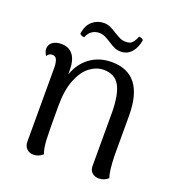

<svg xmlns="http://www.w3.org/2000/svg" viewBox="-126 -783 827 897"><g transform="rotate(20 287.0 -334.5)"><path d="M510 -7Q490 11 464 11Q443 11 430 -1Q417 -13 417 -33V-303Q416 -390 392.5 -432Q369 -474 313 -474Q278 -474 245.5 -450Q213 -426 192 -374Q171 -322 171 -241Q171 -112 173 -73Q175 -34 185 -7Q164 11 139 11Q118 11 105 -2Q92 -15 92 -37V-406Q91 -434 84.5 -446Q78 -458 64 -458Q45 -458 38 -442Q26 -459 26 -474Q26 -495 42 -507.5Q58 -520 86 -520Q124 -520 144 -494Q164 -468 164 -417V-397Q185 -456 230 -488.5Q275 -521 336 -521Q497 -521 497 -313V-114Q499 -38 510 -7ZM357 -581Q340 -581 326.5 -587Q313 -593 293 -606Q276 -617 263 -623Q250 -629 235 -629Q213 -629 197.5 -617.5Q182 -606 175 -586H173Q161 -586 152 -595Q158 -638 182.5 -659Q207 -680 239 -680Q257 -680 271.5 -673.5Q286 -667 304 -655Q324 -643 336 -637.5Q348 -632 364 -632Q385 -632 395.5 -643Q406 -654 415 -676Q428 -676 437 -667Q431 -628 410 -604.5Q389 -581 357 -581Z"/></g></svg>

Font: Arima Madurai
Style: Regular
Weight: 400
Designer: Joana Correia and Natanael Gama
Foundry: NDISCOVER
Version: Version 1.019